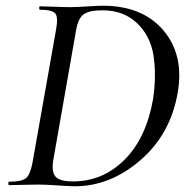

<svg xmlns="http://www.w3.org/2000/svg" viewBox="-20 -647 660 671"><path d="M241 4Q226 4 181.5 1Q137 -2 116 -2Q93 -2 58.5 -1Q24 0 12 0Q9 0 9 -6Q9 -12 12 -12Q56 -12 71 -24.5Q86 -37 94 -81L176 -544Q184 -587 173 -600Q162 -613 119 -613Q117 -613 117 -619Q117 -625 119 -625Q132 -625 167.5 -623.5Q203 -622 225 -622Q244 -622 284 -624.5Q324 -627 339 -627Q478 -627 551 -541Q624 -455 601 -323Q576 -178 470.5 -87Q365 4 241 4ZM235 -13Q339 -13 415 -88.5Q491 -164 515 -301Q527 -384 516.5 -452.5Q506 -521 459 -566Q412 -611 338 -611Q292 -611 272.5 -597Q253 -583 246 -542L167 -92Q159 -49 173 -31Q187 -13 235 -13Z"/></svg>

Font: Cormorant Infant Book
Style: Italic
Weight: 500
Italic angle: -10°
Designer: Christian Thalmann (Catharsis Fonts)
Version: Version 1.000;PS 002.000;hotconv 1.0.88;makeotf.lib2.5.64775